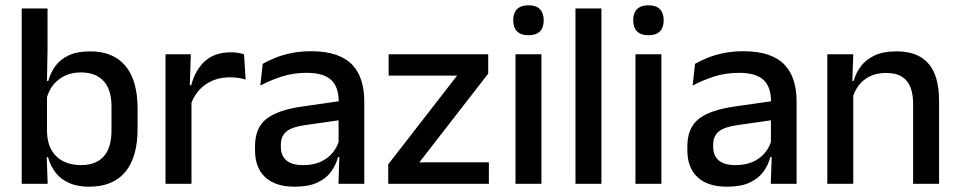

<svg xmlns="http://www.w3.org/2000/svg" viewBox="-20 -694 3622 725"><path d="M316.5 11Q273 11 241.5 -2.8Q210 -16.5 190.2 -41.8Q170.5 -67 161.5 -100.5H129L157.5 -193Q159.5 -152 176 -124.8Q192.5 -97.5 221 -84Q249.5 -70.5 286 -70.5Q342 -70.5 371.5 -103.2Q401 -136 401 -201V-292.5Q401 -355.5 371.2 -388Q341.5 -420.5 285 -420.5Q250.5 -420.5 224 -407.5Q197.5 -394.5 180.2 -372.2Q163 -350 156 -321.5L134.5 -388.5H162.5Q171 -419.5 189.2 -444.8Q207.5 -470 239.5 -485Q271.5 -500 320.5 -500Q408 -500 453.8 -445Q499.5 -390 499.5 -284.5V-207Q499.5 -100.5 453 -44.8Q406.5 11 316.5 11ZM62 0V-662H159.5V-506L157 -365.5L157.5 -348.5V-145.5L156 -114.5L160 0Z M699 -295.5 678 -372H702Q717.5 -430 754 -463.2Q790.5 -496.5 853.5 -496.5Q868.5 -496.5 880.2 -494.2Q892 -492 901.5 -489L907.5 -393.5Q895.5 -397.5 880.5 -399.8Q865.5 -402 848 -402Q794.5 -402 755.5 -374.5Q716.5 -347 699 -295.5ZM605 0V-489H700.5L696 -346.5L703 -339.5V0Z M1258 0 1262 -116 1258.5 -131V-285L1259 -309.5Q1259 -366 1230.2 -392.5Q1201.5 -419 1138 -419Q1086.5 -419 1042.5 -404.5Q998.5 -390 963 -371L972 -453Q992 -464.5 1019 -475.5Q1046 -486.5 1080 -493.5Q1114 -500.5 1154.5 -500.5Q1210 -500.5 1248.5 -487.2Q1287 -474 1310.5 -449Q1334 -424 1344.8 -389Q1355.5 -354 1355.5 -311V0ZM1092.5 11Q1020 11 981.5 -24.8Q943 -60.5 943 -126.5V-141.5Q943 -211.5 986.2 -245.2Q1029.5 -279 1122.5 -292L1269.5 -313L1275 -242L1134 -222Q1083.5 -215 1062 -197.8Q1040.5 -180.5 1040.5 -147V-140Q1040.5 -106.5 1061.2 -88.5Q1082 -70.5 1124.5 -70.5Q1163.5 -70.5 1191.5 -83.5Q1219.5 -96.5 1237 -118.2Q1254.5 -140 1261 -166.5L1274.5 -101H1256.5Q1248.5 -71 1230 -45.5Q1211.5 -20 1178.2 -4.5Q1145 11 1092.5 11Z M1826 -81V0H1446V-73.5L1706 -408.5H1447.5V-489H1823.5V-416L1563.5 -81Z M1926.5 0V-489H2024.5V0ZM1975.5 -561Q1946.5 -561 1932.2 -575.8Q1918 -590.5 1918 -616.5V-618.5Q1918 -644.5 1932.2 -659.2Q1946.5 -674 1975.5 -674Q2004.5 -674 2018.8 -659.2Q2033 -644.5 2033 -618.5V-616.5Q2033 -590 2018.8 -575.5Q2004.5 -561 1975.5 -561Z M2153 0V-662H2251V0Z M2379.5 0V-489H2477.5V0ZM2428.5 -561Q2399.5 -561 2385.2 -575.8Q2371 -590.5 2371 -616.5V-618.5Q2371 -644.5 2385.2 -659.2Q2399.5 -674 2428.5 -674Q2457.5 -674 2471.8 -659.2Q2486 -644.5 2486 -618.5V-616.5Q2486 -590 2471.8 -575.5Q2457.5 -561 2428.5 -561Z M2890.5 0 2894.5 -116 2891 -131V-285L2891.5 -309.5Q2891.5 -366 2862.8 -392.5Q2834 -419 2770.5 -419Q2719 -419 2675 -404.5Q2631 -390 2595.5 -371L2604.5 -453Q2624.5 -464.5 2651.5 -475.5Q2678.5 -486.5 2712.5 -493.5Q2746.5 -500.5 2787 -500.5Q2842.5 -500.5 2881 -487.2Q2919.5 -474 2943 -449Q2966.5 -424 2977.2 -389Q2988 -354 2988 -311V0ZM2725 11Q2652.5 11 2614 -24.8Q2575.5 -60.5 2575.5 -126.5V-141.5Q2575.5 -211.5 2618.8 -245.2Q2662 -279 2755 -292L2902 -313L2907.5 -242L2766.5 -222Q2716 -215 2694.5 -197.8Q2673 -180.5 2673 -147V-140Q2673 -106.5 2693.8 -88.5Q2714.5 -70.5 2757 -70.5Q2796 -70.5 2824 -83.5Q2852 -96.5 2869.5 -118.2Q2887 -140 2893.5 -166.5L2907 -101H2889Q2881 -71 2862.5 -45.5Q2844 -20 2810.8 -4.5Q2777.5 11 2725 11Z M3428 0V-302Q3428 -337.5 3418.2 -363.5Q3408.5 -389.5 3386.2 -404Q3364 -418.5 3325.5 -418.5Q3290 -418.5 3264 -405.5Q3238 -392.5 3221.8 -370.5Q3205.5 -348.5 3198.5 -320.5L3182.5 -388.5H3203.5Q3212 -419.5 3231.5 -444.8Q3251 -470 3283.5 -485Q3316 -500 3364 -500Q3421.5 -500 3457 -478.2Q3492.5 -456.5 3509.2 -415Q3526 -373.5 3526 -313V0ZM3104 0V-489H3202L3198 -374.5L3202 -368.5V0Z"/></svg>

Font: Anek Gujarati Medium Medium
Style: Regular
Weight: 500
Version: Version 1.003